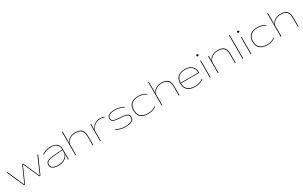

<svg xmlns="http://www.w3.org/2000/svg" viewBox="345 -2661 7378 4672"><g transform="rotate(-30 4033.5 -325.0)"><path d="M258 0 48 -476H69.5L269.5 -16H279L475 -462H506L702 -16H712L912 -476H933.5L723.5 0H690.5L531.5 -361.5L494 -446H487L450 -362L290.5 0Z M1498.5 0 1500.5 -159.5 1499 -166.5V-286.5V-292Q1499 -377.5 1446.8 -424.5Q1394.5 -471.5 1287 -471.5Q1202.5 -471.5 1141.2 -447.5Q1080 -423.5 1041.5 -396.5L1044 -417Q1063.5 -431.5 1096.8 -448Q1130 -464.5 1177.5 -476.5Q1225 -488.5 1287 -488.5Q1345.5 -488.5 1388.8 -475Q1432 -461.5 1460.8 -436Q1489.5 -410.5 1503.5 -374.2Q1517.5 -338 1517.5 -292V0ZM1225.5 12.5Q1129 12.5 1072.8 -21.2Q1016.5 -55 1016.5 -121V-128.5Q1016.5 -197 1073.5 -227.2Q1130.5 -257.5 1261.5 -266.5L1506 -283V-268L1264 -251Q1141 -242.5 1088.2 -215.5Q1035.5 -188.5 1035.5 -127.5V-122Q1035.5 -63.5 1087.8 -34Q1140 -4.5 1228.5 -4.5Q1307 -4.5 1365.5 -30.5Q1424 -56.5 1459.5 -100.5Q1495 -144.5 1503.5 -198.5L1512.5 -184H1507Q1503 -135 1469.8 -89.8Q1436.5 -44.5 1375.2 -16Q1314 12.5 1225.5 12.5Z M2190 0V-261.5Q2190 -326 2169.2 -373.2Q2148.5 -420.5 2101.2 -446Q2054 -471.5 1974 -471.5Q1903.5 -471.5 1849.5 -445.8Q1795.5 -420 1762.2 -376.5Q1729 -333 1721 -278.5L1711 -293H1717.5Q1722 -343.5 1753.5 -388Q1785 -432.5 1841.5 -460.5Q1898 -488.5 1976.5 -488.5Q2064.5 -488.5 2115.2 -460.8Q2166 -433 2187.5 -383Q2209 -333 2209 -266V0ZM1707.5 0V-662H1726.5V-478L1724.5 -317.5L1726.5 -311.5V0Z M2415 -274 2404.5 -286 2411.5 -292.5Q2442 -382 2511 -433.5Q2580 -485 2673 -485Q2709.5 -485 2736.2 -478.8Q2763 -472.5 2781.5 -464L2782.5 -445Q2761 -454.5 2733.2 -461Q2705.5 -467.5 2670.5 -467.5Q2587 -467.5 2518.8 -419.2Q2450.5 -371 2415 -274ZM2400 0V-476H2419L2417 -297.5H2419V0Z M3116.5 12.5Q3025 12.5 2962 -7.8Q2899 -28 2859.5 -50.5L2856.5 -72Q2907 -43.5 2969.2 -24Q3031.5 -4.5 3117.5 -4.5Q3223.5 -4.5 3279.5 -33.5Q3335.5 -62.5 3335.5 -123Q3335.5 -167.5 3314.2 -191.2Q3293 -215 3242.8 -225.5Q3192.5 -236 3105 -240.5Q3013.5 -245.5 2961.2 -257Q2909 -268.5 2887.2 -293.5Q2865.5 -318.5 2865.5 -363Q2865.5 -422.5 2919 -455Q2972.5 -487.5 3089 -487.5Q3173 -487.5 3234 -468.2Q3295 -449 3328.5 -426.5L3332 -407Q3290.5 -433 3230.2 -452Q3170 -471 3088 -471Q3015.5 -471 2970.5 -457.8Q2925.5 -444.5 2904.8 -420.2Q2884 -396 2884 -363Q2884 -324 2904 -302.8Q2924 -281.5 2972.5 -271.8Q3021 -262 3106.5 -257.5Q3202 -252.5 3255.8 -239.5Q3309.5 -226.5 3331.8 -199.2Q3354 -172 3354 -123Q3354 -55 3293.8 -21.2Q3233.5 12.5 3116.5 12.5Z M3745.5 12.5Q3613.5 12.5 3543.2 -50.2Q3473 -113 3473 -233V-245Q3473 -364.5 3543.5 -426.5Q3614 -488.5 3745.5 -488.5Q3804 -488.5 3846.5 -477.8Q3889 -467 3918 -451.8Q3947 -436.5 3964.5 -423L3967 -401.5Q3933 -429 3879.5 -450.2Q3826 -471.5 3744.5 -471.5Q3624 -471.5 3558 -413.5Q3492 -355.5 3492 -245V-233Q3492 -122.5 3557.8 -63.5Q3623.5 -4.5 3746.5 -4.5Q3832.5 -4.5 3886.5 -26.8Q3940.5 -49 3973.5 -75.5L3970.5 -53.5Q3942 -31.5 3888.5 -9.5Q3835 12.5 3745.5 12.5Z M4612 0V-261.5Q4612 -326 4591.2 -373.2Q4570.5 -420.5 4523.2 -446Q4476 -471.5 4396 -471.5Q4325.5 -471.5 4271.5 -445.8Q4217.5 -420 4184.2 -376.5Q4151 -333 4143 -278.5L4133 -293H4139.5Q4144 -343.5 4175.5 -388Q4207 -432.5 4263.5 -460.5Q4320 -488.5 4398.5 -488.5Q4486.5 -488.5 4537.2 -460.8Q4588 -433 4609.5 -383Q4631 -333 4631 -266V0ZM4129.5 0V-662H4148.5V-478L4146.5 -317.5L4148.5 -311.5V0Z M5066 12.5Q4929 12.5 4858.5 -51.8Q4788 -116 4788 -231.5V-245Q4788 -360 4856.5 -424.2Q4925 -488.5 5055 -488.5Q5141.5 -488.5 5200.8 -458.8Q5260 -429 5290.2 -376.2Q5320.5 -323.5 5320.5 -254.5V-252.5Q5320.5 -249 5320.5 -244.2Q5320.5 -239.5 5319.5 -234H5301.5Q5302 -238 5302 -243.2Q5302 -248.5 5302 -253.5Q5302 -317.5 5273.8 -366.5Q5245.5 -415.5 5190.5 -443.5Q5135.5 -471.5 5055 -471.5Q4934.5 -471.5 4870.8 -411.2Q4807 -351 4807 -245V-240V-237.5V-231.5Q4807 -178 4823.8 -136Q4840.5 -94 4873.5 -64.5Q4906.5 -35 4955 -19.8Q5003.5 -4.5 5066.5 -4.5Q5139 -4.5 5196.5 -22.8Q5254 -41 5307 -81L5304.5 -59.5Q5257.5 -24.5 5199 -6Q5140.5 12.5 5066 12.5ZM4797 -234V-250H5313V-234Z M5485.5 0V-476H5504.5V0ZM5494.5 -599Q5481.5 -599 5473.8 -605.8Q5466 -612.5 5466 -625V-626.5Q5466 -638.5 5473.8 -645Q5481.5 -651.5 5494.5 -651.5Q5509 -651.5 5516.5 -645Q5524 -638.5 5524 -626.5V-625Q5524 -612.5 5516.5 -605.8Q5509 -599 5494.5 -599Z M6191 0V-261.5Q6191 -326 6170.2 -373.2Q6149.5 -420.5 6102.2 -446Q6055 -471.5 5975 -471.5Q5904.5 -471.5 5850.5 -445.8Q5796.5 -420 5763.2 -376.5Q5730 -333 5722 -278.5L5714 -293H5718.5Q5723 -343.5 5754.5 -388Q5786 -432.5 5842.5 -460.5Q5899 -488.5 5977.5 -488.5Q6065.5 -488.5 6116.2 -460.8Q6167 -433 6188.5 -383Q6210 -333 6210 -266V0ZM5708.5 0V-476H5727.5L5725.5 -316H5727.5V0Z M6403 0V-662H6422V0Z M6630 0V-476H6649V0ZM6639 -599Q6626 -599 6618.2 -605.8Q6610.5 -612.5 6610.5 -625V-626.5Q6610.5 -638.5 6618.2 -645Q6626 -651.5 6639 -651.5Q6653.5 -651.5 6661 -645Q6668.5 -638.5 6668.5 -626.5V-625Q6668.5 -612.5 6661 -605.8Q6653.5 -599 6639 -599Z M7091.5 12.5Q6959.5 12.5 6889.2 -50.2Q6819 -113 6819 -233V-245Q6819 -364.5 6889.5 -426.5Q6960 -488.5 7091.5 -488.5Q7150 -488.5 7192.5 -477.8Q7235 -467 7264 -451.8Q7293 -436.5 7310.5 -423L7313 -401.5Q7279 -429 7225.5 -450.2Q7172 -471.5 7090.5 -471.5Q6970 -471.5 6904 -413.5Q6838 -355.5 6838 -245V-233Q6838 -122.5 6903.8 -63.5Q6969.5 -4.5 7092.5 -4.5Q7178.5 -4.5 7232.5 -26.8Q7286.5 -49 7319.5 -75.5L7316.5 -53.5Q7288 -31.5 7234.5 -9.5Q7181 12.5 7091.5 12.5Z M7958 0V-261.5Q7958 -326 7937.2 -373.2Q7916.5 -420.5 7869.2 -446Q7822 -471.5 7742 -471.5Q7671.5 -471.5 7617.5 -445.8Q7563.5 -420 7530.2 -376.5Q7497 -333 7489 -278.5L7479 -293H7485.5Q7490 -343.5 7521.5 -388Q7553 -432.5 7609.5 -460.5Q7666 -488.5 7744.5 -488.5Q7832.5 -488.5 7883.2 -460.8Q7934 -433 7955.5 -383Q7977 -333 7977 -266V0ZM7475.5 0V-662H7494.5V-478L7492.5 -317.5L7494.5 -311.5V0Z"/></g></svg>

Font: Anek Latin Expanded Thin
Style: Regular
Weight: 250
Width: 7
Designer: Yesha Goshar
Foundry: Ek Type
Version: Version 1.003